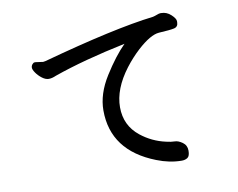

<svg xmlns="http://www.w3.org/2000/svg" viewBox="-78 -804 1157 932"><g transform="rotate(-10 500.0 -337.5)"><path d="M130 -570 166 -565Q170 -565 178 -567Q535 -665 729 -688Q738 -690 749.5 -694.5Q761 -699 767 -699H771Q798 -699 819 -679.5Q840 -660 840 -647V-642Q840 -619 819.5 -614.5Q799 -610 744 -607Q702 -604 637 -545Q599 -510 567 -468Q495 -373 495 -283Q495 -193 564 -138Q618 -95 686 -80Q711 -74 728 -74Q745 -74 765.5 -59.5Q786 -45 786 -18.5Q786 8 774.5 16Q763 24 746 24Q686 24 623 -1Q413 -83 413 -282Q413 -363 466 -447.5Q519 -532 570 -583Q363 -540 215 -488Q195 -479 179 -479Q163 -479 146 -492Q129 -505 118 -521Q107 -537 107 -546.5Q107 -556 113 -563Q119 -570 124 -570Z"/></g></svg>

Font: LXGW ZhenKai
Style: Regular
Weight: 400
Designer: LXGW / Fontworks Inc.
Foundry: LXGW / Fontworks Inc.
Version: Version 0.800;June 8, 2025